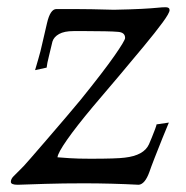

<svg xmlns="http://www.w3.org/2000/svg" viewBox="-20 -507 514 531"><path d="M29 4Q10 4 10 -4Q10 -12 17.5 -19.5Q25 -27 32 -34Q43 -44 64.5 -69Q86 -94 112.5 -124.5Q139 -155 163.5 -184Q188 -213 203 -231Q266 -309 296 -352Q326 -395 326 -402Q326 -418 305 -419Q295 -420 270 -420.5Q245 -421 219.5 -421Q194 -421 183 -421Q158 -421 143.5 -413Q129 -405 125 -392Q121 -374 115.5 -352.5Q110 -331 109 -320L77 -313Q80 -324 86 -344Q92 -364 97 -387L110 -443Q119 -482 136 -482Q157 -482 183 -482Q209 -482 233.5 -481.5Q258 -481 275 -480.5Q292 -480 295 -480Q344 -481 372 -482.5Q400 -484 414.5 -485.5Q429 -487 438 -487Q449 -487 449 -479Q449 -471 429.5 -444.5Q410 -418 378.5 -380Q347 -342 310 -298Q273 -254 237 -212Q191 -157 165.5 -120.5Q140 -84 139 -72Q150 -71 173 -69.5Q196 -68 230 -68Q303 -68 325 -71Q378 -77 392 -108Q395 -115 400 -127Q405 -139 409 -150Q413 -161 413 -163L447 -168Q441 -154 429.5 -125.5Q418 -97 407.5 -70Q397 -43 393 -31Q381 2 364 4Q326 2 287.5 1Q249 0 212 0Q154 0 105 1.5Q56 3 29 4Z"/></svg>

Font: Luxurious Roman
Style: Regular
Weight: 400
Designer: Robert E. Leuschke
Foundry: Robert E. Leuschke
Version: Version 1.010; ttfautohint (v1.8.3)